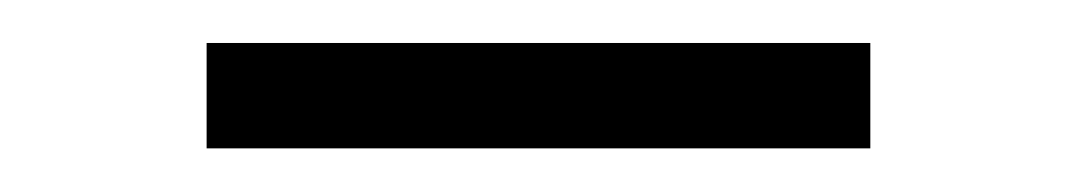

<svg xmlns="http://www.w3.org/2000/svg" viewBox="-20 -297 493 88"><path d="M378.9 -229H74.7V-277.3H378.9Z"/></svg>

Font: Vazirmatn UI ExtraLight
Style: Regular
Weight: 200
Designer: Saber Rastikerdar
Foundry: Saber Rastikerdar
Version: Version 33.003